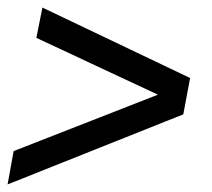

<svg xmlns="http://www.w3.org/2000/svg" viewBox="-43 -579 561 507"><path d="M-23 -92 -7 -180 374 -329 53 -479 69 -559 459 -373 441 -277Z"/></svg>

Font: Argentum Sans
Style: Italic
Weight: 400
Italic angle: -11.3099°
Designer: Julieta Ulanovsky, Owen Earl, Rasmus Andersson, Cristiano Sobral
Foundry: The Argentum Sans Project Authors
Version: Version 3.131; ttfautohint (v1.8.4.7-5d5b-dirty)